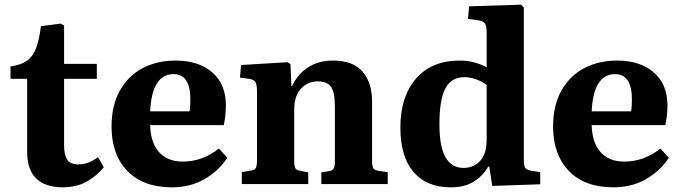

<svg xmlns="http://www.w3.org/2000/svg" viewBox="-20 -787 2910 821"><path d="M248 14Q175 14 135.5 -23Q96 -60 96 -139V-450H25V-503Q70 -509 96 -528Q122 -547 135 -583Q148 -619 155 -675L239 -686L254 -678V-514H394V-450H254V-164Q254 -126 267 -105Q280 -84 314 -84Q359 -84 399 -115L424 -72Q392 -33 349 -9.5Q306 14 248 14Z M715 14Q592 14 524.5 -56Q457 -126 457 -246Q457 -335 492 -398.5Q527 -462 589 -495Q651 -528 731 -528Q829 -528 887.5 -477.5Q946 -427 946 -336Q946 -295 937 -252H622Q624 -176 660.5 -136Q697 -96 761 -96Q846 -96 916 -152L952 -112Q914 -55 853.5 -20.5Q793 14 715 14ZM622 -311H791Q794 -335 794 -363Q794 -470 722 -470Q677 -470 651.5 -431Q626 -392 622 -311Z M1014 0V-51L1054 -58Q1069 -60 1074 -69Q1079 -78 1079 -105V-391Q1079 -423 1073 -435Q1067 -447 1045 -450L1006 -455L1011 -509L1209 -521L1222 -513L1226 -419H1229Q1253 -471 1298 -499.5Q1343 -528 1404 -528Q1489 -528 1530 -481Q1571 -434 1571 -353V-98Q1571 -76 1576.5 -67.5Q1582 -59 1601 -56L1638 -51V0H1354V-50L1385 -55Q1402 -58 1407 -66.5Q1412 -75 1412 -98V-329Q1412 -391 1396 -415Q1380 -439 1339 -439Q1296 -439 1267 -408Q1238 -377 1238 -318V-100Q1238 -78 1242.5 -68.5Q1247 -59 1262 -57L1298 -50V0Z M1907 14Q1804 14 1748 -52Q1692 -118 1692 -242Q1692 -374 1759 -451Q1826 -528 1945 -528Q1979 -528 2008.5 -520Q2038 -512 2061 -499V-647Q2061 -676 2053.5 -687Q2046 -698 2020 -701L1981 -706L1986 -760L2208 -767L2220 -755V-101Q2220 -78 2225.5 -69.5Q2231 -61 2251 -57L2290 -51V1L2085 8L2072 -75H2068Q2045 -35 2006 -10.5Q1967 14 1907 14ZM1962 -69Q2006 -69 2033.5 -99.5Q2061 -130 2061 -190V-424Q2040 -439 2015.5 -448Q1991 -457 1965 -457Q1910 -457 1884.5 -409Q1859 -361 1859 -256Q1859 -158 1885.5 -113.5Q1912 -69 1962 -69Z M2603 14Q2480 14 2412.5 -56Q2345 -126 2345 -246Q2345 -335 2380 -398.5Q2415 -462 2477 -495Q2539 -528 2619 -528Q2717 -528 2775.5 -477.5Q2834 -427 2834 -336Q2834 -295 2825 -252H2510Q2512 -176 2548.5 -136Q2585 -96 2649 -96Q2734 -96 2804 -152L2840 -112Q2802 -55 2741.5 -20.5Q2681 14 2603 14ZM2510 -311H2679Q2682 -335 2682 -363Q2682 -470 2610 -470Q2565 -470 2539.5 -431Q2514 -392 2510 -311Z"/></svg>

Font: Literata 36pt
Style: Bold
Weight: 700
Designer: Latin by Veronika Burian and Jose Scaglione. Greek by Irene Vlachou. Cyrillic by Vera Evstafieva.
Foundry: TypeTogether
Version: Version 3.002